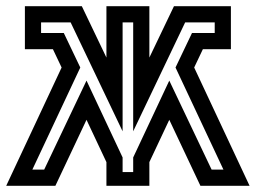

<svg xmlns="http://www.w3.org/2000/svg" viewBox="-30 -597 822 617"><path d="M312 -76 248 -212 148 0H-10L168 -380L140 -439H50V-577H233L312 -412V-577H450V-412L529 -577H712V-439H622L594 -380L772 0H614L514 -212L450 -76V0H312ZM175 -491 228 -380 74 -52H112L248 -338L364 -91V-44H398V-91L514 -338L650 -52H688L534 -380L587 -491H660V-525H565L398 -175V-525H364V-175L197 -525H102V-491Z"/></svg>

Font: Aurach Bi
Style: Regular
Weight: 400
Designer: Peter Wiegel
Foundry: Peter Wiegel
Version: Version 1.002